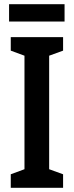

<svg xmlns="http://www.w3.org/2000/svg" viewBox="-20 -890 350 910"><path d="M286 -870H23V-788H286ZM279 0V-64L213 -88V-626L279 -650V-714H31V-650L96 -626V-88L31 -64V0Z"/></svg>

Font: Noto Sans Khmer ExtraCondensed SemiBold
Style: Regular
Weight: 600
Width: 2
Designer: Danh Hong and the Monotype Design Team
Foundry: Monotype Imaging Inc.
Version: Version 2.004